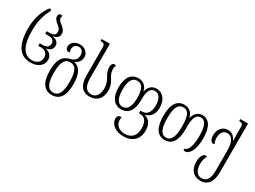

<svg xmlns="http://www.w3.org/2000/svg" viewBox="-55 -1581 3514 2642"><g transform="rotate(30 1702.0 -260.0)"><path d="M313 11C426 11 506 -52 506 -141C506 -207 463 -248 403 -261V-264C462 -274 498 -307 498 -360C498 -411 462 -444 403 -454V-457C458 -470 490 -495 490 -548C490 -600 448 -635 413 -661C384 -682 366 -702 366 -732C366 -742 368 -751 374 -761C367 -767 360 -771 348 -771C321 -771 310 -751 310 -728C310 -687 337 -659 368 -636C399 -612 430 -586 430 -543C430 -498 401 -475 341 -475H291V-435H337C403 -435 436 -409 436 -360C436 -311 403 -283 336 -283H292V-243H336C405 -243 443 -202 443 -142C443 -69 388 -27 313 -27C176 -27 112 -152 112 -384C112 -558 157 -668 203 -749L174 -771C116 -707 49 -575 49 -385C49 -91 156 11 313 11Z M787 251C910 251 975 163 975 -28C975 -189 926 -280 829 -299V-301C895 -324 920 -376 920 -423C920 -493 862 -547 782 -547C702 -547 644 -499 644 -437C644 -398 666 -377 688 -377C697 -377 706 -379 713 -382C708 -395 703 -410 703 -431C703 -478 735 -511 782 -511C826 -511 861 -479 861 -422C861 -365 837 -323 761 -306C651 -281 599 -202 599 -28C599 162 670 251 787 251ZM788 212C699 212 662 129 662 -29C662 -187 697 -267 788 -267C879 -267 913 -187 913 -28C913 128 880 212 788 212Z M1251 11C1370 11 1435 -72 1435 -188C1435 -275 1404 -321 1377 -365C1357 -398 1340 -431 1340 -484C1340 -506 1346 -526 1355 -537C1349 -543 1341 -547 1328 -547C1301 -547 1283 -520 1283 -483C1283 -417 1306 -377 1329 -339C1351 -300 1372 -260 1372 -187C1372 -94 1332 -28 1251 -28C1169 -28 1131 -94 1131 -223V-760H1000V-728H1004C1055 -728 1070 -719 1070 -657V-222C1070 -72 1129 11 1251 11Z M1927 251C2065 251 2155 170 2155 32C2155 -62 2116 -134 2038 -151V-154C2116 -176 2165 -236 2165 -340C2165 -458 2103 -547 1997 -547C1934 -547 1878 -509 1861 -423H1858C1842 -508 1776 -547 1713 -547C1594 -547 1533 -454 1533 -300C1533 -146 1601 -55 1711 -55C1828 -55 1891 -144 1891 -300V-328C1891 -442 1920 -508 1994 -508C2070 -508 2103 -431 2103 -339C2103 -225 2052 -173 1978 -173H1955V-132H1976C2058 -132 2092 -61 2092 34C2092 144 2031 212 1926 212C1834 212 1771 161 1771 77C1771 65 1773 53 1776 40C1769 37 1762 35 1754 35C1732 35 1710 53 1710 91C1710 176 1791 251 1927 251ZM1712 -95C1631 -95 1596 -178 1596 -300C1596 -426 1629 -508 1713 -508C1801 -508 1830 -435 1830 -300C1830 -183 1799 -95 1712 -95Z M2441 11C2558 11 2621 -77 2621 -268V-308C2621 -442 2650 -508 2724 -508C2802 -508 2832 -425 2832 -269C2832 -129 2801 -29 2736 -21C2736 -3 2744 7 2764 7C2838 7 2895 -105 2895 -268C2895 -459 2833 -547 2727 -547C2666 -547 2608 -509 2591 -423H2588C2572 -509 2506 -547 2443 -547C2324 -547 2263 -454 2263 -268C2263 -79 2331 11 2441 11ZM2442 -28C2361 -28 2326 -111 2326 -268C2326 -426 2359 -508 2443 -508C2531 -508 2560 -435 2560 -268C2560 -117 2529 -28 2442 -28Z M3148 251C3261 251 3326 170 3326 15V-760H3203V-728H3209C3249 -728 3265 -721 3265 -669V-557C3265 -522 3266 -485 3269 -453H3264C3240 -507 3200 -547 3133 -547C3048 -547 2989 -474 2989 -382C2989 -317 3016 -279 3045 -279C3052 -279 3060 -281 3068 -286C3053 -316 3048 -349 3048 -378C3048 -454 3087 -504 3145 -504C3230 -504 3265 -426 3265 -286V23C3265 145 3227 212 3148 212C3069 212 3032 142 3032 52C3032 -13 3047 -54 3065 -80C3057 -85 3050 -88 3041 -88C3009 -88 2971 -39 2971 51C2971 170 3034 251 3148 251Z"/></g></svg>

Font: Noto Serif Georgian Condensed Light
Style: Regular
Weight: 300
Width: 3
Designer: Monotype Design Team, Akaki Razmadze
Foundry: Google LLC
Version: Version 2.003